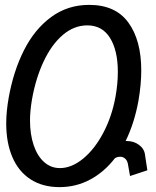

<svg xmlns="http://www.w3.org/2000/svg" viewBox="-20 -752 640 787"><path d="M5.5 -246.5Q5.5 -294 15.5 -351Q35 -460.5 78.5 -546.5Q122 -632.5 189.8 -682.2Q257.5 -732 345.5 -732Q453.5 -732 506.2 -659.5Q559 -587 559 -463.5Q559 -405.5 547.5 -339Q531 -248 495 -174H499.5Q528.5 -174 550.2 -157.8Q572 -141.5 574.5 -116.5L584 -54L513 -30.5L504 -81.5Q501 -95 492.5 -102.2Q484 -109.5 472.5 -109.5Q461 -109.5 451 -103.5Q407 -46.5 349.2 -15.8Q291.5 15 224 15Q154.5 15 105.2 -17Q56 -49 30.8 -107.8Q5.5 -166.5 5.5 -246.5ZM453.5 -356Q463 -408.5 463 -457.5Q463 -545 431 -596.5Q399 -648 338 -648Q283.5 -648 237.5 -608.8Q191.5 -569.5 159 -500.5Q126.5 -431.5 111 -344Q103 -296 103 -259Q103 -201.5 118 -157Q133 -112.5 160.8 -87.8Q188.5 -63 225.5 -63Q273.5 -63 320.8 -101.8Q368 -140.5 403.5 -207.8Q439 -275 453.5 -356Z"/></svg>

Font: JuliaMono
Style: Italic
Weight: 400
Italic angle: -9°
Monospace: yes
Designer: cormullion
Foundry: corm
Version: Version 0.057; ttfautohint (v1.8.4)